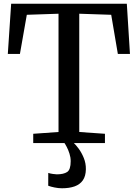

<svg xmlns="http://www.w3.org/2000/svg" viewBox="-20 -763 735 1024"><path d="M292.1 -59V-689.8L123 -684.1L86.3 -475.5H21.7L39.5 -743H656.4L673.1 -475.5H608.5L573.1 -684.1L402.7 -689.8V-59L539.7 -49.5V0H157.2V-49.5ZM310.8 241.1Q291.6 241.1 271.1 236.9Q250.6 232.8 237.2 227.6L237.4 159.2Q247.9 162.7 261.8 164.7Q275.8 166.8 282.8 166.8Q319 166.8 338 154.4Q357 142.1 357 96.5Q357 76.3 350.6 56.5Q344.3 36.6 336.2 21.2Q328.2 5.8 323.4 -0.8L354.5 -6.1L373.2 -0.8Q383.8 8.7 399.4 29.6Q414.9 50.5 426.7 79.1Q438.5 107.6 438 139.8Q437.4 176.2 421.9 198.6Q406.3 220.9 378.1 231Q349.9 241.1 310.8 241.1Z"/></svg>

Font: Merriweather 7pt Light
Style: Regular
Weight: 300
Designer: Eben Sorkin
Foundry: Eben Sorkin
Version: Version 2.200;gftools[0.9.31]